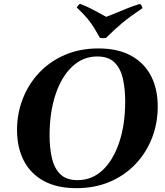

<svg xmlns="http://www.w3.org/2000/svg" viewBox="-20 -968 862 1003"><path d="M494 -715Q595 -715 664 -677.5Q733 -640 768.5 -572Q804 -504 804 -411Q804 -324 774 -247Q744 -170 688 -111Q632 -52 554 -18.5Q476 15 379 15Q278 15 209 -22.5Q140 -60 104.5 -128.5Q69 -197 69 -289Q69 -375 99 -452Q129 -529 184.5 -588Q240 -647 318.5 -681Q397 -715 494 -715ZM385 -27Q461 -27 516.5 -79.5Q572 -132 603 -225Q634 -318 634 -439Q634 -504 622 -557Q610 -610 578.5 -641.5Q547 -673 488 -673Q413 -673 357 -620Q301 -567 270 -474Q239 -381 239 -260Q239 -196 251 -143Q263 -90 294.5 -58.5Q326 -27 385 -27ZM712 -948Q717 -943 720 -938Q723 -933 724 -925Q690 -902 664.5 -883.5Q639 -865 618 -847.5Q597 -830 577 -811.5Q557 -793 534 -770Q517 -767 502 -770Q487 -797 472.5 -821Q458 -845 437 -870.5Q416 -896 381 -929Q387 -941 398 -948Q427 -937 448 -926.5Q469 -916 489 -905Q509 -894 535 -880Q566 -892 592.5 -903Q619 -914 647.5 -925.5Q676 -937 712 -948Z"/></svg>

Font: Poltawski Nowy
Style: Bold Italic
Weight: 700
Italic angle: -12°
Designer: Adam Pótawski, Mateusz Machalski, Borys Kosmynka, Ania Wieluska
Foundry: Capitalics.wtf
Version: Version 1.001;gftools[0.9.25]